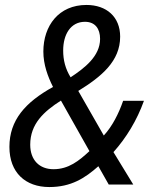

<svg xmlns="http://www.w3.org/2000/svg" viewBox="-20 -745 623 775"><path d="M179 10C267 10 323 -26 377 -74L419 0H518L438 -131C490 -189 533 -260 561 -338H477C459 -286 433 -235 399 -198L296 -378C390 -436 465 -498 465 -597C465 -677 410 -725 329 -725C217 -725 155 -641 155 -537C155 -484 173 -436 194 -394C82 -332 18 -260 18 -152C18 -48 83 10 179 10ZM265 -433C244 -467 235 -502 235 -541C235 -606 265 -657 323 -657C364 -657 384 -629 384 -588C384 -518 321 -470 265 -433ZM196 -62C139 -62 102 -99 102 -161C102 -245 157 -295 226 -339L341 -135C299 -96 257 -62 196 -62Z"/></svg>

Font: Noto Sans SemiCondensed
Style: Italic
Weight: 400
Width: 4
Italic angle: -12°
Designer: Monotype Design Team
Foundry: Monotype Imaging Inc.
Version: Version 2.013